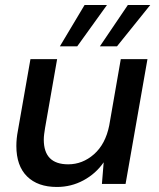

<svg xmlns="http://www.w3.org/2000/svg" viewBox="-20 -731 631 763"><path d="M206 12Q130 12 87.5 -30Q45 -72 45 -151Q45 -180 51 -211L101 -496H207L159 -222Q157 -209 155.5 -198Q154 -187 154 -176Q154 -78 251 -78Q308 -78 353.5 -118Q399 -158 414 -232L460 -496H566L479 0H385L392 -86Q361 -41 312 -14.5Q263 12 206 12ZM377 -547 488 -711H577L445 -547ZM218 -547 316 -711H405L287 -547Z"/></svg>

Font: Ultramarine Medium
Style: Italic
Weight: 500
Italic angle: -10°
Designer: Colophon Foundry, Jonny Pinhorn
Foundry: Colophon Foundry
Version: Version 1.200; ttfautohint (v1.8.3)